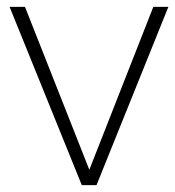

<svg xmlns="http://www.w3.org/2000/svg" viewBox="-20 -541 512 561"><path d="M8 -521H53L241 -45L428 -521H472L262 0H219Z"/></svg>

Font: TypoPRO Montserrat Alternates
Style: Regular
Weight: 275
Designer: Julieta Ulanovsky
Foundry: Julieta Ulanovsky
Version: Version 6.001